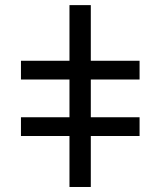

<svg xmlns="http://www.w3.org/2000/svg" viewBox="-20 -745 640 765"><path d="M63.5 -502.9H256.8V-724.6H341.8V-502.9H536.1V-428.2H341.8V-277.8H536.1V-203.1H341.8V0H256.8V-203.1H63.5V-277.8H256.8V-428.2H63.5Z"/></svg>

Font: Cousine
Style: Italic
Weight: 400
Italic angle: -12°
Monospace: yes
Designer: Steve Matteson
Foundry: Monotype Imaging Inc.
Version: Version 1.21